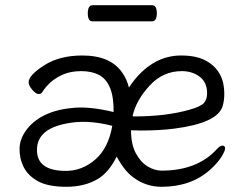

<svg xmlns="http://www.w3.org/2000/svg" viewBox="-20 -699 940 737"><path d="M600 18Q540 18 492 -18Q458 -42 428 -98Q398 -38 357 -13Q306 18 235 18Q164 18 125.5 -3.5Q87 -25 70.5 -58.5Q54 -92 55 -131Q57 -170 85 -205Q113 -240 159 -260.5Q205 -281 267 -285.5Q329 -290 416 -269Q418 -381 359 -412Q331 -426 291.5 -426Q252 -426 222 -413Q171 -391 142 -345Q138 -338 128 -338Q118 -338 103.5 -355Q89 -372 90 -384Q91 -411 150 -448.5Q209 -486 296 -486Q405 -486 450 -419Q467 -395 475 -363Q484 -377 495 -391Q572 -486 675 -486Q737 -486 774 -464Q841 -425 841 -340Q841 -311 834 -290Q813 -226 647 -205Q591 -198 521 -198L483 -199Q483 -145 501.5 -110.5Q520 -76 547 -60Q574 -44 600 -44Q736 -44 811 -125Q824 -140 834 -140Q844 -140 844 -129.5Q844 -119 829.5 -96Q815 -73 785 -46Q712 18 600 18ZM233 -43Q295 -43 345.5 -86.5Q396 -130 411 -216Q325 -238 256.5 -228.5Q188 -219 155.5 -193.5Q123 -168 122 -127Q119 -43 233 -43ZM492 -252Q618 -252 708 -278Q751 -290 763 -304Q775 -318 775 -341Q775 -383 746.5 -404.5Q718 -426 678 -426Q605 -426 554 -370Q503 -315 489 -254Q490 -253 492 -252ZM335 -617Q317 -617 317 -648Q317 -679 336 -679H564Q582 -679 582 -648Q582 -617 563 -617Z"/></svg>

Font: LXGW WenKai TC
Style: Regular
Weight: 400
Designer: LXGW / Fontworks Inc.
Foundry: LXGW / Fontworks Inc.
Version: Version 1.330